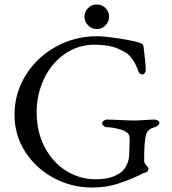

<svg xmlns="http://www.w3.org/2000/svg" viewBox="-20 -825 769 859"><path d="M45 0ZM45 -311Q45 -408 95 -488.5Q145 -569 230 -616Q315 -663 413 -663Q448 -663 520.5 -651.5Q593 -640 613 -630Q618 -628 619.5 -625.5Q621 -623 622 -618Q632 -540 632 -512Q632 -504 627.5 -498Q623 -492 617 -492Q608 -492 603 -499Q598 -506 594 -519Q583 -549 563 -572Q549 -590 507.5 -607.5Q466 -625 404 -625Q329 -625 269.5 -583.5Q210 -542 177 -472.5Q144 -403 144 -324Q144 -233 181 -164.5Q218 -96 278 -59.5Q338 -23 406 -23Q456 -23 485 -34.5Q514 -46 528 -60Q541 -73 549.5 -93Q558 -113 558 -137Q558 -155 559 -165L560 -195Q560 -219 555 -225Q544 -240 511 -248Q478 -256 457 -256Q452 -256 444.5 -261Q437 -266 437 -273Q437 -280 444.5 -285Q452 -290 457 -290Q480 -290 516 -288Q554 -286 583 -286Q601 -286 627 -288Q653 -290 672 -290Q678 -290 685.5 -286Q693 -282 693 -274Q693 -268 685 -262.5Q677 -257 672 -256Q651 -250 642 -239Q633 -228 630 -207Q625 -171 625 -132V-105Q625 -100 627.5 -95.5Q630 -91 631 -89Q633 -86 638.5 -80.5Q644 -75 644 -72Q644 -55 630 -53Q623 -52 603 -41Q554 -18 504 -2Q454 14 392 14Q300 14 220 -29Q140 -72 92.5 -146.5Q45 -221 45 -311ZM358 -750Q358 -773 374 -789Q390 -805 413 -805Q436 -805 452 -789Q468 -773 468 -750Q468 -728 452 -711.5Q436 -695 413 -695Q390 -695 374 -711.5Q358 -728 358 -750Z"/></svg>

Font: EB Garamond
Style: Regular
Weight: 400
Designer: Georg Duffner and Octavio Pardo
Foundry: Georg Duffner
Version: Version 1.000; ttfautohint (v1.6)